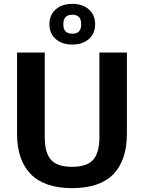

<svg xmlns="http://www.w3.org/2000/svg" viewBox="-20 -961 744 991"><path d="M352 10Q210 10 139 -62Q68 -134 68 -271V-690H211V-251Q211 -173 243 -136.5Q275 -100 352 -100Q429 -100 461 -136.5Q493 -173 493 -251V-690H635V-271Q635 -134 565 -62Q495 10 352 10ZM353 -731Q300.4 -731 267.7 -759.5Q235 -788 235 -836Q235 -884.1 267.7 -912.6Q300.4 -941 353 -941Q406 -941 438.5 -912.6Q471 -884.1 471 -836Q471 -788 438.5 -759.5Q406 -731 353 -731ZM353 -787Q399 -787 399 -834V-837Q399 -885 353 -885Q307 -885 307 -837V-834Q307 -787 353 -787Z"/></svg>

Font: Mozilla Text ExtraLight
Style: Regular
Weight: 200
Designer: Studio DRAMA
Foundry: Studio DRAMA
Version: Version 1.000